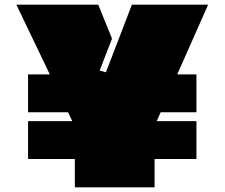

<svg xmlns="http://www.w3.org/2000/svg" viewBox="-20 -757 960 821"><path d="M400 -737 459 -592 406 -455 433 -448 544 -737H870L738 -439H820V-277H667L650 -239H820V-77H641V44H300V-77H100V-239H289L271 -277H100V-439H193L50 -737Z"/></svg>

Font: ChangwonDangamAsac Bold
Style: Regular
Weight: 700
Designer: Choi Chi-young, Lee Youngbeen, Kim Jungjin, Yoon Jihee, Han Dohee
Foundry: YoonDesign Inc.
Version: Version 1.010;Build 20210623